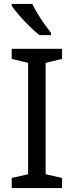

<svg xmlns="http://www.w3.org/2000/svg" viewBox="-20 -964 379 984"><path d="M298 0H40V-52L124 -71V-642L40 -662V-714H298V-662L214 -642V-71L298 -52ZM145 -944Q156 -922 172.5 -894.5Q189 -867 207.5 -841Q226 -815 241 -796V-784H182Q159 -802 130 -830.5Q101 -859 76.5 -887.5Q52 -916 40 -934V-944Z"/></svg>

Font: Noto Sans Ogham
Style: Regular
Weight: 400
Designer: Monotype Design Team
Foundry: Monotype Imaging Inc.
Version: Version 2.001; ttfautohint (v1.8.4.7-5d5b)